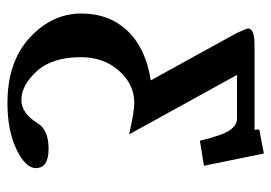

<svg xmlns="http://www.w3.org/2000/svg" viewBox="-126 -372 725 513"><g transform="rotate(90 236.5 -115.5)"><path d="M328.1 -433.1Q326.2 -433.1 326.2 -439.9Q326.2 -439.9 326.2 -445.8L390.1 -458L422.9 -297.9L356 -287.1Q341.8 -346.2 328.4 -366.2Q314.9 -386.2 297.9 -386.2H180.2Q213.4 -326.2 338.9 -98.1Q274.9 -112.3 254.9 -111.8Q205.1 -111.8 168.9 -70.8Q132.8 -29.8 132.8 30.8Q132.8 107.9 170.4 148.9Q208 189.9 247.1 189.9Q282.2 189.9 309.1 147Q326.2 117.2 377.9 117.2Q428.7 117.2 429.2 150.9Q429.2 178.7 379.2 202.9Q329.1 227.1 255.9 227.1Q145 227.1 80.6 167.5Q16.1 107.9 16.1 29.8Q16.1 -45.4 63 -94.2Q109.9 -143.1 194.8 -155.8Q173.8 -193.8 131.3 -271Q88.9 -348.1 67.9 -386.2Q55.7 -413.1 56.2 -416Q56.2 -433.1 101.1 -433.1Z"/></g></svg>

Font: Linux Libertine
Style: Bold
Weight: 700
Designer: Philipp H. Poll
Foundry: Philipp H. Poll
Version: Version 5.0.3